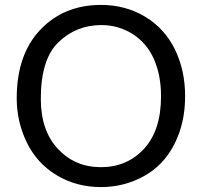

<svg xmlns="http://www.w3.org/2000/svg" viewBox="-20 -749 818 781"><path d="M48 -349Q48 -527 144 -628Q240 -729 391 -729Q490 -729 569.5 -681.5Q649 -634 691 -549Q733 -464 733 -357Q733 -248 689 -162Q645 -76 564.5 -32Q484 12 391 12Q290 12 210 -36.5Q130 -85 89 -169.5Q48 -254 48 -349ZM146 -347Q146 -218 215.5 -143.5Q285 -69 390 -69Q497 -69 566 -144Q635 -219 635 -357Q635 -445 605.5 -510Q576 -575 519 -611Q462 -647 392 -647Q291 -647 218.5 -578Q146 -509 146 -347Z"/></svg>

Font: Ekushey Amar Desh
Style: Regular
Weight: 400
Designer: Al Mamun Sumon
Foundry: Al Mamun Sumon
Version: Version 1.0